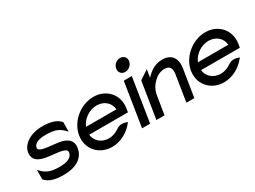

<svg xmlns="http://www.w3.org/2000/svg" viewBox="-44 -1175 2280 1718"><g transform="rotate(-30 1096.0 -316.5)"><path d="M74 -325C61 -241 123 -215 191 -203C244 -193 313 -193 358 -178C379 -171 395 -161 391 -138C383 -89 329 -70 257 -70C169 -70 123 -85 73 -139L64 -148L63 -51L65 -49C108 0 177 11 250 11C401 11 465 -57 478 -136C488 -201 454 -232 410 -250C350 -274 253 -267 192 -288C172 -295 158 -302 161 -323C168 -365 222 -381 288 -381C376 -381 422 -366 472 -312L481 -303L482 -400L481 -402C438 -451 368 -462 295 -462C175 -462 86 -399 74 -325Z M545 -226C524 -95 618 11 752 11C840 11 925 -36 979 -106L983 -111L978 -114C978 -114 918 -141 874 -108C842 -85 805 -70 765 -70C690 -70 633 -119 626 -187H1027L1033 -225C1054 -356 961 -462 827 -462C693 -462 566 -357 545 -226ZM637 -262C665 -330 737 -381 814 -381C890 -381 946 -331 951 -262Z M1131 -578C1125 -541 1150 -512 1187 -512C1224 -512 1259 -541 1265 -578C1271 -615 1245 -644 1208 -644C1171 -644 1137 -615 1131 -578ZM1065 0H1148L1219 -451H1136Z M1213 0H1297L1327 -187C1335 -240 1362 -283 1393 -312C1420 -339 1459 -361 1505 -361C1557 -361 1574 -325 1566 -273L1523 0H1605L1650 -283C1665 -378 1624 -443 1526 -443C1453 -443 1397 -404 1353 -356L1366 -437L1273 -376Z M1701 -226C1680 -95 1774 11 1908 11C1996 11 2081 -36 2135 -106L2139 -111L2134 -114C2134 -114 2074 -141 2030 -108C1998 -85 1961 -70 1921 -70C1846 -70 1789 -119 1782 -187H2183L2189 -225C2210 -356 2117 -462 1983 -462C1849 -462 1722 -357 1701 -226ZM1793 -262C1821 -330 1893 -381 1970 -381C2046 -381 2102 -331 2107 -262Z"/></g></svg>

Font: Charger Sport
Style: SeBdObl
Weight: 600
Designer: Jasper
Foundry: Cannot Into Space Fonts
Version: Version 1.1